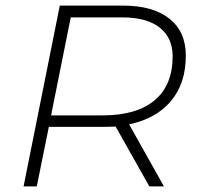

<svg xmlns="http://www.w3.org/2000/svg" viewBox="-20 -664 702 684"><path d="M440 -221 564 0H512L392 -213Q362 -212 347 -212H154L111 0H64L193 -644H419Q525 -644 583.5 -597.5Q642 -551 642 -466Q642 -367 589 -304Q536 -241 440 -221ZM595 -463Q595 -530 548.5 -566Q502 -602 416 -602H232L162 -253H347Q466 -253 530.5 -306.5Q595 -360 595 -463Z"/></svg>

Font: Montserrat Ace
Style: Light Italic
Weight: 300
Italic angle: -11.3°
Designer: Julieta Ulanovsky
Foundry: Julieta Ulanovsky
Version: Version 1